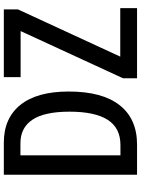

<svg xmlns="http://www.w3.org/2000/svg" viewBox="117 -872 754 1029"><g transform="rotate(-90 494.5 -357.0)"><path d="M519 -366Q519 -186 445.5 -93Q372 0 235 0H73V-714H245Q376 -714 447.5 -625Q519 -536 519 -366ZM411 -362Q411 -496 368 -560.5Q325 -625 242 -625H177V-89H232Q324 -89 367.5 -157.5Q411 -226 411 -362ZM966 0H590V-75L843 -624H596V-714H959V-638L706 -90H966Z"/></g></svg>

Font: Avrile Sans Condensed Medium
Style: Regular
Weight: 500
Width: 3
Designer: Monotype Design Team
Foundry: Monotype Imaging Inc.
Version: Version 2.001;September 10, 2019;FontCreator 11.5.0.2425 64-